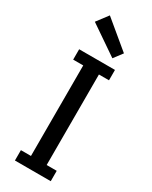

<svg xmlns="http://www.w3.org/2000/svg" viewBox="-249 -1037 865 1091"><g transform="rotate(30 184.0 -492.0)"><path d="M66 -662H132V-68H66V0H301V-68H235V-662H301V-730H66ZM255 -780 65 -910 121 -984 298 -837Z"/></g></svg>

Font: Glegoo
Style: Bold
Weight: 700
Version: Version 2.0.1; ttfautohint (v0.9) -r 48 -G 60